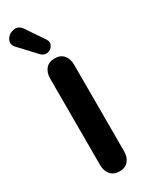

<svg xmlns="http://www.w3.org/2000/svg" viewBox="-254 -960 784 1011"><g transform="rotate(-30 138.0 -455.0)"><path d="M72.9 -72.6V-597.4Q72.9 -634.3 92 -656.4Q111.1 -678.4 145.9 -678.4Q180.6 -678.4 199.7 -656.4Q218.7 -634.3 218.7 -597.4V-72.6Q218.7 -35.9 199.7 -13.8Q180.7 8.4 146.2 8.4Q111.6 8.4 92.3 -13.9Q72.9 -36.1 72.9 -72.6ZM85.2 -894.2 159.1 -784.9Q172.4 -765.3 162 -746.3Q151.5 -727.2 129.7 -722.6Q107.8 -718 90 -736.6L-1.9 -835.1Q-24.4 -858.9 -10.1 -885.4Q4.3 -911.8 35 -917.1Q65.8 -922.5 85.2 -894.2Z"/></g></svg>

Font: SN Pro Thin
Style: Regular
Weight: 200
Designer: Tobias Whetton
Foundry: Supernotes
Version: Version 1.003;Glyphs 3.3 (3324)